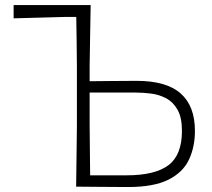

<svg xmlns="http://www.w3.org/2000/svg" viewBox="-20 -733 832 754"><path d="M482 1.5Q421 1.5 372 0.8Q323 0 279 0Q280 -60.5 280.5 -116Q281 -171.5 282 -237.5V-469Q281.5 -523.5 281 -571Q280.5 -618.5 279.5 -666.5H236.5Q174 -665 125.8 -663.5Q77.5 -662 33.5 -661V-713H336Q335 -652.5 334 -596.8Q333 -541 332 -475V-414Q364 -414.5 410.8 -414.8Q457.5 -415 516.5 -415.5Q633.5 -415.5 689.5 -366Q745.5 -316.5 745.5 -219Q745.5 -156 722 -106Q698.5 -56 641 -27.2Q583.5 1.5 482 1.5ZM334 -44.5H477Q589 -44.5 641.8 -84.5Q694.5 -124.5 694.5 -219Q694.5 -271.5 677.2 -302Q660 -332.5 632.5 -347Q605 -361.5 573.5 -365.5Q542 -369.5 513 -369.5H332V-245Q332.5 -190 333 -142Q333.5 -94 334 -44.5Z"/></svg>

Font: Commissioner Loud ExtraLight
Style: Regular
Weight: 200
Designer: Kostas Bartsokas
Foundry: Kostas Bartsokas
Version: Version 1.000; ttfautohint (v1.8.3)